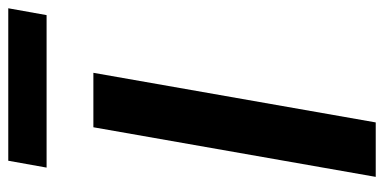

<svg xmlns="http://www.w3.org/2000/svg" viewBox="-258 -694 951 476"><g transform="rotate(-90 218.0 -455.5)"><path d="M18 0 141 -700H276L153 0ZM41 -816 58 -911H436L419 -816Z"/></g></svg>

Font: DM Sans 28pt
Style: Bold Italic
Weight: 700
Italic angle: -10°
Version: Version 4.004;gftools[0.9.30]